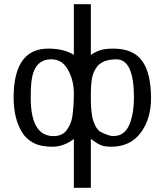

<svg xmlns="http://www.w3.org/2000/svg" viewBox="-20 -680 770 900"><path d="M221.2 -401.9Q221.2 -401.9 220.2 -401.9Q138.2 -401.9 127 -294.9Q124 -265.6 124 -222.2Q124 -42 231 -42Q272.9 -42 293.5 -71.3Q314 -100.1 318.8 -132.3Q326.2 -181.2 326.2 -242.2Q326.2 -303.2 298.8 -352.5Q271.5 -401.9 221.2 -401.9ZM326.2 200.2V-28.8Q278.8 7.8 224.9 7.8Q170.9 7.8 136.7 -10.3Q102.5 -28.3 83 -60.5Q43.9 -124.5 43.9 -222.2Q43.9 -452.1 206.1 -452.1Q279.8 -452.1 326.2 -422.9V-660.2H405.8V-422.9Q431.6 -439.5 453.9 -445.8Q476.1 -452.1 511.2 -452.1Q603.5 -452.1 645.5 -395.5Q687.5 -339.4 688 -220.2Q688 -125 641.6 -60.5Q592.8 7.8 501 7.8Q469.2 7.8 450.7 -0.5Q432.1 -8.8 405.8 -28.8V200.2ZM448.2 -63.5Q486.3 -43.9 507.8 -42Q541 -42 559.6 -57.9Q578.1 -73.7 588.4 -100.6Q607.9 -151.9 607.9 -222.2Q607.9 -401.9 525.9 -401.9Q457.5 -401.9 431.6 -362.8Q414.6 -337.4 410.9 -311.3Q407.2 -285.2 406.5 -269.5Q405.8 -253.9 405.8 -231Q405.8 -208 406.2 -192.1Q406.7 -176.3 409.2 -154.5Q411.6 -132.8 415.8 -118.4Q419.9 -104 428.2 -88.1Q436.5 -72.3 448.2 -63.5Z"/></svg>

Font: Pfennig
Style: Medium
Weight: 500
Version: Version 20120410 ; ttfautohint (v0.8)